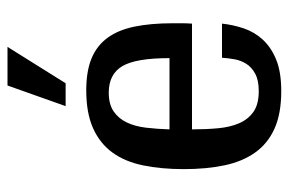

<svg xmlns="http://www.w3.org/2000/svg" viewBox="-149 -611 770 512"><g transform="rotate(-90 236.0 -355.0)"><path d="M249 10Q189 10 149 -8Q109 -26 85 -60Q61 -94 51 -142Q41 -190 41 -250Q41 -310 51 -358.5Q61 -407 85.5 -440.5Q110 -474 150.5 -492Q191 -510 251 -510Q302 -510 336 -496Q370 -482 391 -453.5Q412 -425 421 -381.5Q430 -338 430 -279Q430 -267 430 -254.5Q430 -242 429 -228H147Q147 -191 150 -158.5Q153 -126 163.5 -102Q174 -78 194 -64Q214 -50 249 -50Q278 -50 295.5 -59.5Q313 -69 322 -83.5Q331 -98 334 -115Q337 -132 338 -148H429Q426 -119 416.5 -90.5Q407 -62 386.5 -39.5Q366 -17 333 -3.5Q300 10 249 10ZM245 -450Q214 -450 195 -437Q176 -424 165.5 -402Q155 -380 151.5 -350.5Q148 -321 147 -288H337Q337 -378 315.5 -414Q294 -450 245 -450ZM264 -720H367L270 -565H209Z"/></g></svg>

Font: Hermeneus One
Style: Regular
Weight: 400
Designer: Rodrigo Fuenzalida, Pablo Impallari
Foundry: Pablo Impallari, Rodrigo Fuenzalida
Version: Version 1.002; ttfautohint (v0.93) -l 8 -r 50 -G 200 -x 14 -